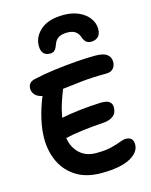

<svg xmlns="http://www.w3.org/2000/svg" viewBox="-144 -1097 940 1196"><g transform="rotate(-15 325.5 -499.5)"><path d="M359 7Q263 7 198.5 -33Q134 -73 101.5 -141Q69 -209 69 -293Q69 -350 84 -415.5Q99 -481 123 -541Q125 -547 128 -552Q97 -558 81 -575.5Q65 -593 65 -616Q65 -631 73 -645Q81 -659 107 -666Q172 -681 246.5 -690.5Q321 -700 390 -705Q459 -710 508 -710Q562 -710 585 -692.5Q608 -675 608 -644Q608 -619 593 -601.5Q578 -584 546 -584Q459 -584 388 -576.5Q317 -569 263 -562Q250 -530 235 -485.5Q220 -441 211 -389Q265 -400 330.5 -407.5Q396 -415 469 -418Q509 -418 524 -404.5Q539 -391 539 -369Q539 -332 514 -313.5Q489 -295 452 -293Q375 -288 313 -280Q251 -272 203 -261Q212 -199 253 -160.5Q294 -122 358 -122Q419 -122 457 -131.5Q495 -141 519 -150.5Q543 -160 559 -160Q607 -160 607 -112Q607 -60 543.5 -26.5Q480 7 359 7ZM385 -1006Q441 -1006 483 -986.5Q525 -967 548 -935Q571 -903 571 -866Q571 -832 553.5 -816Q536 -800 509 -800Q489 -800 477 -810Q465 -820 457 -843Q449 -867 430.5 -880.5Q412 -894 378 -894Q342 -894 321.5 -881Q301 -868 293 -844Q284 -818 273.5 -806.5Q263 -795 243 -795Q186 -795 186 -859Q186 -919 237 -962.5Q288 -1006 385 -1006Z"/></g></svg>

Font: Shantell Sans Normal
Style: Regular
Weight: 600
Designer: Stephen Nixon, Anya Danilova, Shantell Martin
Foundry: Arrow Type
Version: Version 1.009;[a7da0bfa3]